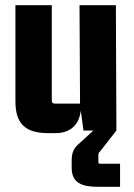

<svg xmlns="http://www.w3.org/2000/svg" viewBox="-20 -499 513 734"><path d="M191 10C251 10 282 -23 289 -76L299 0H337L279 53C260 70 254 87 254 117V142C254 201 294 215 353 215H439V127H363C359 127 356 125 356 120V95C356 86 357 86 364 78L425 0L423 -479H284L286 -103H191C181 -103 178 -106 178 -116V-479H39V-112C39 -24 78 10 166 10Z"/></svg>

Font: Gemini
Style: Regular
Weight: 700
Designer: Pushpananda Ekanayake, Sol Matas, Kosala Senevirathne
Foundry: Mooniak
Version: Version 1.000;PS 1.0;hotconv 1.0.86;makeotf.lib2.5.63406